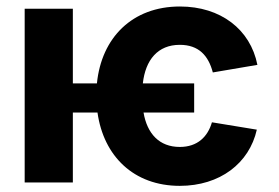

<svg xmlns="http://www.w3.org/2000/svg" viewBox="-20 -573 876 603"><path d="M589.8 -311.1H428.6C436.8 -384.9 475.5 -432.2 544.7 -432.2C604 -432.2 634.6 -398.4 648.4 -345.5L788.4 -369.3C766.3 -480.8 672.9 -552.6 545.1 -552.6C395.2 -552.6 298.7 -454.5 284.4 -311.1H208.8V-545.5H57.5V0H208.8V-219.5H286.2C305.4 -82.7 399.9 10.7 544.7 10.7C670.5 10.7 762.8 -60 786.6 -165.8L645.6 -188.9C632.5 -143.8 600.5 -111.5 544.7 -111.5C480.1 -111.5 442.1 -153.4 430.8 -219.5H589.8Z"/></svg>

Font: Margiela Sans
Style: Bold
Weight: 700
Designer: Stefan Endress, Andreas Faust
Version: Version 1.100;FEAKit 1.0